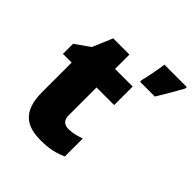

<svg xmlns="http://www.w3.org/2000/svg" viewBox="-208 -899 1048 1048"><g transform="rotate(45 316.0 -375.0)"><path d="M632 -749V-760H459C454 -717 441 -653 431 -614V-600H545C582 -659 604 -700 632 -749ZM337 -141C304 -141 285 -159 285 -195V-410H421V-553H285V-664H160L111 -548L26 -488V-410H93V-182C93 -32 166 10 274 10C346 10 387 -3 429 -21V-160C398 -149 371 -141 337 -141Z"/></g></svg>

Font: Noto Sans Lao Looped Black
Style: Regular
Weight: 900
Designer: Mark Frömberg, Ben Mitchell
Foundry: The Fontpad Ltd
Version: Version 1.002